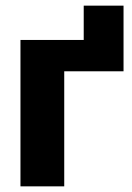

<svg xmlns="http://www.w3.org/2000/svg" viewBox="-20 -660 468 680"><path d="M417.5 -640V-407.5H207.5V0H52.5V-518.5H276.5V-640Z"/></svg>

Font: Lato ExtraBold
Style: Regular
Weight: 800
Designer: Lukasz Dziedzic with Adam Twardoch and Botio Nikoltchev
Foundry: tyPoland Lukasz Dziedzic
Version: Version 2.015; 2015-08-06; http://www.latofonts.com/